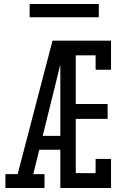

<svg xmlns="http://www.w3.org/2000/svg" viewBox="-20 -938 640 958"><path d="M7 0V-69H68L242 -735H534V-590H457V-662H358V-419H517V-345H358V-74H457V-145H534V0H281V-191H176L146 -69H202V0ZM193 -260H281V-616Q273 -585 265.5 -553.5Q258 -522 250 -490ZM128 -852V-918H473V-852Z"/></svg>

Font: Iosevka HT Extended
Style: Regular
Weight: 400
Width: 7
Monospace: yes
Designer: Belleve Invis
Foundry: Belleve Invis
Version: Version 32.3.0; ttfautohint (v1.8.4)